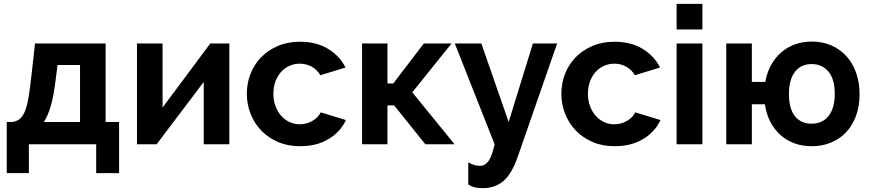

<svg xmlns="http://www.w3.org/2000/svg" viewBox="-20 -750 4518 998"><path d="M15 -116H43Q67 -119 82.5 -131.5Q98 -144 109.5 -171.5Q121 -199 128.5 -245Q136 -291 144 -362L162 -524H529V-116H599V150H480V0H130V150H15ZM396 -116V-412H279L269 -333Q259 -252 244.5 -201Q230 -150 208 -116Z M825 -191 1073 -524H1172V0H1039V-324L794 0H692V-524H825Z M1263 -262Q1263 -317 1282 -366Q1301 -415 1337 -452Q1373 -489 1424 -511Q1475 -533 1539 -533Q1625 -533 1685.5 -496Q1746 -459 1776 -399L1645 -359Q1628 -388 1600 -403.5Q1572 -419 1538 -419Q1509 -419 1484 -407.5Q1459 -396 1440.5 -375.5Q1422 -355 1411.5 -326Q1401 -297 1401 -262Q1401 -227 1412 -198Q1423 -169 1441.5 -148Q1460 -127 1485 -115.5Q1510 -104 1538 -104Q1574 -104 1604.5 -122Q1635 -140 1647 -166L1778 -126Q1751 -66 1689 -28Q1627 10 1540 10Q1476 10 1425 -12Q1374 -34 1338 -71.5Q1302 -109 1282.5 -158.5Q1263 -208 1263 -262Z M2183 -524H2327L2123 -270L2343 0H2191L2029 -202H1994V0H1862V-524H1994V-316H2024Z M2414 94Q2431 104 2446.5 108Q2462 112 2476 112Q2501 112 2519 87.5Q2537 63 2551 0L2344 -524H2482L2624 -116L2750 -524H2876L2670 68Q2640 154 2596.5 191Q2553 228 2490 228Q2467 228 2449 224Q2431 220 2414 209Z M2898 -262Q2898 -317 2917 -366Q2936 -415 2972 -452Q3008 -489 3059 -511Q3110 -533 3174 -533Q3260 -533 3320.5 -496Q3381 -459 3411 -399L3280 -359Q3263 -388 3235 -403.5Q3207 -419 3173 -419Q3144 -419 3119 -407.5Q3094 -396 3075.5 -375.5Q3057 -355 3046.5 -326Q3036 -297 3036 -262Q3036 -227 3047 -198Q3058 -169 3076.5 -148Q3095 -127 3120 -115.5Q3145 -104 3173 -104Q3209 -104 3239.5 -122Q3270 -140 3282 -166L3413 -126Q3386 -66 3324 -28Q3262 10 3175 10Q3111 10 3060 -12Q3009 -34 2973 -71.5Q2937 -109 2917.5 -158.5Q2898 -208 2898 -262Z M3497 0V-524H3631V0ZM3497 -597V-730H3631V-597Z M3958 -324Q3966 -372 3987.5 -411Q4009 -450 4040.5 -477.5Q4072 -505 4112.5 -519.5Q4153 -534 4200 -534Q4256 -534 4302 -513.5Q4348 -493 4380.5 -457Q4413 -421 4430.5 -370.5Q4448 -320 4448 -260Q4448 -197 4429 -146.5Q4410 -96 4377 -61.5Q4344 -27 4298.5 -8.5Q4253 10 4199 10Q4149 10 4108 -5.5Q4067 -21 4035.5 -49.5Q4004 -78 3983.5 -118Q3963 -158 3956 -208H3888V0H3755V-524H3888V-324ZM4081 -262Q4081 -184 4112.5 -145.5Q4144 -107 4198 -107Q4255 -107 4287 -147.5Q4319 -188 4319 -263Q4319 -339 4286 -378Q4253 -417 4199 -417Q4143 -417 4112 -376.5Q4081 -336 4081 -262Z"/></svg>

Font: PTCRaleway
Style: Bold
Weight: 700
Designer: Matt McInerney, Pablo Impallari, Rodrigo Fuenzalida
Foundry: Matt McInerney, Pablo Impallari, Rodrigo Fuenzalida
Version: Version 3.000g; ttfautohint (v1.5) -l 8 -r 28 -G 28 -x 14 -D